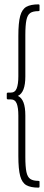

<svg xmlns="http://www.w3.org/2000/svg" viewBox="-20 -717 201 879"><path d="M156 142Q121 142 101 131Q81 120 72.5 89Q64 58 64 -3V-188Q64 -224 56.5 -243Q49 -262 29 -262H17Q11 -262 11 -267V-288Q11 -293 17 -293H29Q49 -293 56.5 -312.5Q64 -332 64 -368V-552Q64 -613 72.5 -644Q81 -675 101 -686Q121 -697 156 -697Q161 -697 161 -692V-670Q161 -666 156 -666Q131 -666 118.5 -657.5Q106 -649 101 -625.5Q96 -602 96 -556V-367Q96 -330 87.5 -308Q79 -286 62 -278Q79 -270 87.5 -248Q96 -226 96 -188V1Q96 47 101 70.5Q106 94 119 102.5Q132 111 156 111Q161 111 161 115V137Q161 142 156 142Z"/></svg>

Font: Sofia Sans Extra Condensed ExtraLight
Style: Regular
Weight: 250
Designer: Botio Nikoltchev, Ani Petrova
Foundry: lettersoup
Version: Version 4.101